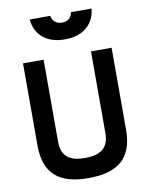

<svg xmlns="http://www.w3.org/2000/svg" viewBox="-100 -1001 844 1082"><g transform="rotate(-10 322.5 -460.0)"><path d="M184 -223V-692H66V-223C66 -57 154 9 318 9C484 9 573 -57 573 -223V-692H455V-223C455 -134 400 -106 318 -106C238 -106 184 -133 184 -223ZM146 -929C154 -846 211 -784 323 -784C434 -784 492 -846 500 -929H382C378 -899 357 -880 323 -880C290 -880 268 -899 264 -929Z"/></g></svg>

Font: TitilliumText22L
Style: 800 wt
Weight: 800
Designer: Campivisivi
Foundry: Campivisivi
Version: 1.000